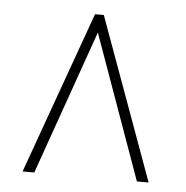

<svg xmlns="http://www.w3.org/2000/svg" viewBox="-40 -753 505 522"><g transform="rotate(5 212.5 -492.5)"><path d="M40 -271 199 -714H223L384 -271H352L211 -665L72 -271Z"/></g></svg>

Font: Noto Serif Georgian ExtraCondensed Thin
Style: Regular
Weight: 100
Width: 2
Designer: Monotype Design Team, Akaki Razmadze
Foundry: Google LLC
Version: Version 2.003; ttfautohint (v1.8.4.7-5d5b)